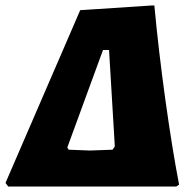

<svg xmlns="http://www.w3.org/2000/svg" viewBox="-35 -679 712 699"><path d="M-15 -13 -5 0H607L617 -7C584 -176 546 -450 527 -659H517L257 -642ZM383 -146 375 -134 293 -131 215 -134 210 -142 340 -497H362Z"/></svg>

Font: Alegreya SC Black
Style: Italic
Weight: 900
Italic angle: -7°
Designer: Juan Pablo del Peral
Foundry: Huerta Tipografica
Version: Version 2.007;PS 002.007;hotconv 1.0.88;makeotf.lib2.5.64775